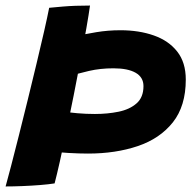

<svg xmlns="http://www.w3.org/2000/svg" viewBox="-30 -661 708 692"><path d="M294.4 -641Q290.1 -609.8 281.2 -558.8Q272.2 -507.8 260.5 -445.4Q248.8 -383.1 235.6 -317.4Q222.5 -251.6 209.7 -190.1Q196.9 -128.5 185.7 -78.9Q174.5 -29.2 166.8 0Q145.9 3.4 114.5 5.9Q83.1 8.4 50.1 9.7Q17.1 11 -9.8 11Q-2.8 -14.4 9.9 -62.7Q22.5 -111 38 -172.6Q53.5 -234.1 70 -301.2Q86.5 -368.4 101.8 -432.2Q117.1 -496.1 129.1 -548.6Q141 -601 147.2 -632.9Q155.4 -633.9 196.8 -637.4Q238.2 -641 294.4 -641ZM220.6 -385.9 243.5 -530.5Q275.2 -538 317.1 -545Q359 -552 404.1 -552Q471.1 -552 524.4 -533.2Q577.8 -514.5 608.7 -475.2Q639.6 -436 639.6 -374.2Q639.6 -279 593.1 -220.2Q546.5 -161.5 466.7 -134.5Q386.9 -107.5 287.1 -107.5Q255.1 -107.5 217.1 -109.7Q179.1 -111.9 149.2 -115.8L194.8 -258.5Q218.1 -255.6 249 -252.9Q279.9 -250.2 312.1 -250.2Q357.8 -250.2 397.6 -258.4Q437.4 -266.6 462.2 -288.4Q487.1 -310.2 487.1 -350.6Q487.1 -382.4 459.1 -398.6Q431.1 -414.8 378.8 -414.8Q331.8 -414.8 290.9 -405.4Q250.1 -396.1 220.6 -385.9Z"/></svg>

Font: Grandstander Thin
Style: Italic
Weight: 100
Italic angle: -15°
Designer: Tyler Finck
Foundry: Etcetera Type Co
Version: Version 1.200